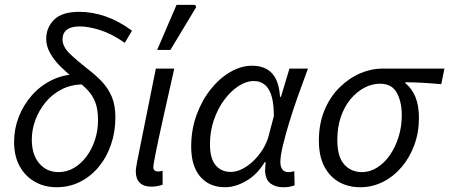

<svg xmlns="http://www.w3.org/2000/svg" viewBox="-20 -774 1886 806"><path d="M217.2 12Q167.4 12 127.2 -10.4Q87.1 -32.7 63.1 -75.3Q39.2 -117.8 39.2 -178.2Q39.2 -233.2 58.7 -283.3Q78.3 -333.3 113.5 -373.5Q148.8 -413.6 196.6 -437.2Q244.3 -460.8 300.4 -462.5L326.7 -419.9Q277.6 -418.9 238.1 -398.5Q198.6 -378.1 170.8 -344.1Q143.1 -310.1 128.3 -269.8Q113.5 -229.5 113.5 -188.6Q113.5 -124.6 144.9 -88.1Q176.2 -51.5 225.8 -51.5Q260.7 -51.5 290.9 -69.3Q321 -87.1 343.6 -117.8Q366.2 -148.5 378.8 -187.4Q391.5 -226.4 391.5 -268.7Q391.5 -315.4 379.9 -345Q368.3 -374.6 346.7 -397Q325.1 -419.4 294.3 -442Q262.7 -466.3 235.1 -493.6Q207.5 -520.9 190.8 -550.5Q174 -580 174 -610.8Q174 -658.2 207.2 -691.3Q240.4 -724.4 312.9 -724.4Q367.4 -724.4 423.3 -705.1Q479.3 -685.7 534.1 -645.2L503.9 -594.3Q447.5 -633.1 399.1 -648.1Q350.7 -663.1 315.4 -663.1Q277.7 -663.1 260.1 -648.8Q242.5 -634.5 242.5 -609.1Q242.5 -578.3 272.1 -549.5Q301.8 -520.7 348.2 -484.3Q382.3 -458.4 408.3 -430.8Q434.3 -403.2 449.4 -367.5Q464.4 -331.8 464.4 -281.3Q464.4 -221.1 446.2 -167.7Q428.1 -114.3 394.7 -73.9Q361.3 -33.5 316.3 -10.8Q271.3 12 217.2 12Z M614.8 9.5Q582.9 9.5 566.5 -7.1Q550.1 -23.6 550.1 -53.8Q550.1 -62.4 551.8 -72.8Q553.5 -83.1 555.6 -95.2L634.2 -486.1H711.5Q686.5 -375.1 666.6 -285.6Q646.6 -196.2 635.2 -140Q623.7 -83.8 623.7 -72.5Q623.7 -62.5 629.2 -58.3Q634.7 -54.1 642.8 -54.1Q646.5 -54.1 651.1 -54.6Q655.7 -55.1 662.4 -57.3L662.7 1.3Q653.5 4.6 641.6 7.1Q629.8 9.5 614.8 9.5ZM639.7 -564.4 721.1 -753.6H798.9L803.8 -744.4L695.3 -564.4Z M924.7 12Q858.8 12 820.7 -32.4Q782.6 -76.8 782.6 -158.5Q782.6 -229.9 805.3 -291.8Q827.9 -353.7 865.2 -400Q902.4 -446.4 947.6 -472.2Q992.7 -498.1 1037.7 -498.1Q1092.1 -498.1 1121.7 -466.5Q1151.3 -434.8 1155.5 -367.7H1159.5L1195.1 -486.1H1272.8Q1251.9 -430.1 1231.1 -371.7Q1210.3 -313.3 1193.8 -259Q1177.3 -204.7 1167.1 -161.5Q1156.9 -118.2 1156.9 -93.6Q1156.9 -75 1164.9 -63.3Q1172.9 -51.5 1191.5 -51.5Q1199.4 -51.5 1205.1 -53Q1210.9 -54.5 1215.3 -55.5L1216.9 3.8Q1206 7.9 1195 9.9Q1184 12 1168.6 12Q1136.7 12 1115.6 -3.8Q1094.5 -19.5 1092.6 -57.8Q1092.6 -63.5 1093.6 -73.3Q1094.5 -83.1 1095.2 -93.2H1091.2Q1059.7 -41.4 1013.9 -14.7Q968.1 12 924.7 12ZM948.8 -52.3Q972.9 -52.3 997.8 -65.1Q1022.7 -77.9 1045.1 -99.8Q1067.5 -121.8 1084 -148.7Q1100.4 -175.6 1107.7 -203.5L1129.6 -286.5Q1129.6 -362.9 1108.2 -398.4Q1086.8 -433.8 1045.3 -433.8Q1013.7 -433.8 981.1 -412.6Q948.6 -391.4 921.3 -354.7Q894.1 -318 877.7 -269.9Q861.4 -221.9 861.4 -168.2Q861.4 -109.1 885 -80.7Q908.5 -52.3 948.8 -52.3Z M1491.9 12Q1441.9 12 1402.8 -10.1Q1363.7 -32.2 1341.2 -75.7Q1318.6 -119.2 1318.6 -183.2Q1318.6 -254.4 1341.9 -310.6Q1365.2 -366.8 1404.2 -405.8Q1443.3 -444.8 1490.5 -465.5Q1537.7 -486.1 1585.9 -486.1H1845.7L1832.3 -420.6Q1793.1 -424.3 1756.7 -426.3Q1720.2 -428.4 1681.6 -428.8V-424.8Q1709.1 -403.1 1723.9 -366.8Q1738.7 -330.6 1738.7 -279.1Q1738.7 -218.5 1719.4 -165.6Q1700.1 -112.7 1666 -72.8Q1632 -32.8 1587.5 -10.4Q1542.9 12 1491.9 12ZM1499.8 -51.5Q1532.7 -51.5 1562.6 -70.2Q1592.6 -88.8 1615.9 -121.7Q1639.2 -154.7 1652.9 -198.2Q1666.6 -241.8 1666.6 -290.6Q1666.6 -346.9 1645.6 -384.7Q1624.7 -422.6 1575.8 -422.6Q1541.4 -422.6 1509.1 -405.5Q1476.9 -388.3 1451.2 -357.3Q1425.5 -326.2 1410.7 -282.9Q1396 -239.7 1396 -186.4Q1396 -116.4 1424.7 -84Q1453.5 -51.5 1499.8 -51.5Z"/></svg>

Font: Source Sans 3
Style: Italic
Weight: 200
Italic angle: -11°
Designer: Paul D. Hunt
Foundry: Adobe
Version: Version 3.046;hotconv 1.0.118;makeotfexe 2.5.65603